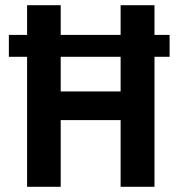

<svg xmlns="http://www.w3.org/2000/svg" viewBox="-20 -717 686 737"><path d="M84 0V-499H14V-583H84V-697H213V-583H443V-697H573V-583H631V-499H573V0H443V-256H213V0ZM213 -366H443V-499H213Z"/></svg>

Font: Alatsi
Style: Regular
Weight: 400
Designer: Spyros Zevelakis, Eben Sorkin
Foundry: www.sorkintype.com
Version: Version 1.008; ttfautohint (v1.8.4.7-5d5b)